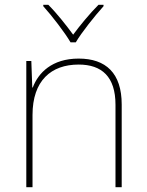

<svg xmlns="http://www.w3.org/2000/svg" viewBox="-20 -783 613 803"><path d="M275 -606H297C321 -647 376 -716 413 -757V-763H392C355 -726 314 -676 286 -638C258 -676 219 -726 182 -763H161V-757C198 -716 251 -647 275 -606ZM309 -538C197 -538 140 -478 117 -417H115L111 -528H90V0H116V-302C116 -446 194 -513 309 -513C406 -513 463 -462 463 -345V0H489V-346C489 -477 423 -538 309 -538Z"/></svg>

Font: Noto Sans Telugu Thin
Style: Regular
Weight: 100
Designer: Jelle Bosma - Monotype Design Team
Foundry: Monotype Imaging Inc.
Version: Version 2.005